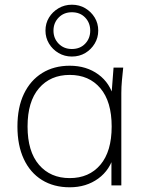

<svg xmlns="http://www.w3.org/2000/svg" viewBox="-20 -787 623 815"><path d="M276 8Q208 8 158 -23Q108 -54 81 -112Q54 -170 54 -250Q54 -331 81.5 -388.5Q109 -446 159 -477Q209 -508 276 -508Q347 -508 397.5 -471Q448 -434 464 -369H452L462 -500H503Q500 -472 497.5 -445Q495 -418 495 -392V0H453V-131H464Q448 -66 397 -29Q346 8 276 8ZM276 -31Q358 -31 406 -87.5Q454 -144 454 -250Q454 -356 406 -412.5Q358 -469 276 -469Q194 -469 145.5 -412.5Q97 -356 97 -250Q97 -144 145.5 -87.5Q194 -31 276 -31ZM285 -547Q254 -547 228.5 -562Q203 -577 188 -602Q173 -627 173 -657Q173 -688 188 -712.5Q203 -737 228.5 -752Q254 -767 285 -767Q317 -767 342 -752Q367 -737 382 -712.5Q397 -688 397 -657Q397 -627 382 -602Q367 -577 342 -562Q317 -547 285 -547ZM285 -579Q320 -579 341.5 -601.5Q363 -624 363 -657Q363 -690 341.5 -712.5Q320 -735 285 -735Q251 -735 229 -712.5Q207 -690 207 -657Q207 -624 229 -601.5Q251 -579 285 -579Z"/></svg>

Font: Mulish ExtraLight
Style: Regular
Weight: 200
Designer: Vernon Adams
Foundry: Vernon Adams
Version: Version 3.603